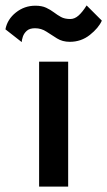

<svg xmlns="http://www.w3.org/2000/svg" viewBox="-64 -687 395 707"><path d="M-44 -579Q-37 -616 -5.5 -641Q26 -666 66 -666Q90 -666 106 -658.5Q122 -651 134.5 -641.5Q147 -632 160.5 -624.5Q174 -617 195 -617Q211 -617 225.5 -630Q240 -643 255 -667L311 -611Q299 -584 267 -558.5Q235 -533 193 -533Q166 -533 146 -545.5Q126 -558 107 -570.5Q88 -583 65 -583Q45 -583 34.5 -573.5Q24 -564 20 -551.5Q16 -539 16 -532ZM80 -460H187V0H80Z"/></svg>

Font: Jost* Medium
Style: Regular
Weight: 500
Version: Version 3.7